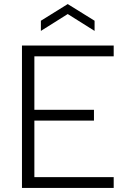

<svg xmlns="http://www.w3.org/2000/svg" viewBox="-20 -924 647 944"><path d="M445 -772 313 -855 181 -772V-822L313 -904L445 -822ZM539 -647H149V-384H442V-331H149V-53H539V0H88V-700H539Z"/></svg>

Font: Albert Sans Light
Style: Regular
Weight: 300
Designer: Andreas Rasmussen
Foundry: a.Foundry
Version: Version 1.025